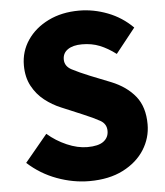

<svg xmlns="http://www.w3.org/2000/svg" viewBox="-54 -806 747 868"><g transform="rotate(-5 319.5 -372.0)"><path d="M317 14Q244 14 170.5 -13Q97 -40 39 -93L141 -216Q180 -182 228.5 -161Q277 -140 321 -140Q371 -140 394.5 -157.5Q418 -175 418 -205Q418 -237 389.5 -253Q361 -269 313 -289L218 -329Q179 -345 144.5 -372Q110 -399 88.5 -439Q67 -479 67 -533Q67 -596 101.5 -647Q136 -698 197 -728Q258 -758 337 -758Q402 -758 466 -733.5Q530 -709 579 -660L490 -548Q453 -576 417 -590.5Q381 -605 337 -605Q296 -605 272.5 -589Q249 -573 249 -544Q249 -513 280.5 -496.5Q312 -480 361 -460L454 -423Q523 -395 562 -346.5Q601 -298 601 -219Q601 -157 567.5 -104Q534 -51 470.5 -18.5Q407 14 317 14Z"/></g></svg>

Font: Source Han Sans SC Heavy
Style: Regular
Weight: 900
Designer: Ryoko NISHIZUKA Ë•øÂ°öÊ∂ºÂ≠ê (kana, bopomofo & ideographs); Paul D. Hunt (Latin, Greek & Cyrillic); Sandoll Communicatio
Foundry: Adobe
Version: Version 2.004;hotconv 1.0.118;makeotfexe 2.5.65603